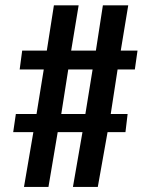

<svg xmlns="http://www.w3.org/2000/svg" viewBox="-20 -723 575 739"><path d="M72.3 -3.4 108.4 -214.4H30.8L41 -284.2H120.6L148.4 -455.6H55.7L65.4 -528.3H160.2L187.5 -702.6H282.7L253.9 -528.3H349.1L376 -702.6H473.6L444.8 -528.3H509.3L499 -455.6H432.6L406.2 -284.2H471.2L462.9 -214.4H394L356.4 -3.4H260.7L297.4 -214.4H202.1L166.5 -3.4ZM215.8 -284.2H308.6L336.4 -455.6H242.7Z"/></svg>

Font: Comme Black
Style: Regular
Weight: 900
Version: Version 1.000;gftools[0.9.27]